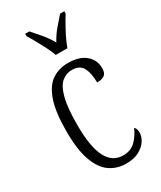

<svg xmlns="http://www.w3.org/2000/svg" viewBox="-196 -835 767 914"><g transform="rotate(-30 187.0 -378.0)"><path d="M216 10Q166 10 127.5 -16.5Q89 -43 67 -103.5Q45 -164 45 -264Q45 -372 66.5 -433Q88 -494 126 -519Q164 -544 213 -544Q275 -544 309 -515.5Q343 -487 343 -441Q343 -414 329 -404Q315 -394 288 -394Q288 -445 272 -475.5Q256 -506 213 -506Q181 -506 156.5 -485Q132 -464 118.5 -411.5Q105 -359 105 -265Q105 -146 134.5 -88.5Q164 -31 223 -31Q266 -31 292.5 -58.5Q319 -86 332 -119Q338 -114 341 -106.5Q344 -99 344 -86Q344 -66 330.5 -44Q317 -22 288.5 -6Q260 10 216 10ZM183 -606Q175 -629 161.5 -655.5Q148 -682 133.5 -708Q119 -734 107 -753V-766H130Q154 -739 175.5 -713.5Q197 -688 215 -656Q232 -688 253.5 -713.5Q275 -739 299 -766H322V-753Q304 -725 281.5 -682.5Q259 -640 247 -606Z"/></g></svg>

Font: Noto Serif Ethiopic ExtraCondensed Light
Style: Regular
Weight: 300
Width: 2
Designer: Monotype Design Team
Foundry: Monotype Imaging Inc.
Version: Version 2.102; ttfautohint (v1.8.4.7-5d5b)